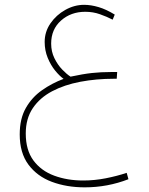

<svg xmlns="http://www.w3.org/2000/svg" viewBox="-20 -451 629 808"><path d="M473.1 -147.9 471.2 -119.6H460Q385.3 -119.6 318.1 -106.9Q251 -94.2 199.2 -66.9Q147.5 -39.6 117.9 4.4Q88.4 48.3 88.4 110.8Q88.4 180.7 120.8 224.4Q153.3 268.1 208.3 288.3Q263.2 308.6 330.1 308.6Q377.9 308.6 425 299.3Q472.2 290 513.2 276.4L520.5 303.2Q432.6 337.4 336.4 337.4Q260.3 337.4 198.2 314.2Q136.2 291 99.6 241.7Q63 192.4 63 114.7Q63 48.3 88.9 3.2Q114.7 -42 157 -71.5Q199.2 -101.1 247.6 -119.1Q230.5 -131.3 211.9 -154.1Q193.4 -176.8 180.7 -207.8Q168 -238.8 168 -274.4Q168 -317.4 192.4 -352.8Q216.8 -388.2 254.9 -409.4Q293 -430.7 334 -430.7Q362.8 -430.7 395 -421.1Q427.2 -411.6 462.9 -389.6L454.1 -368.2Q429.7 -380.9 400.6 -391.1Q371.6 -401.4 338.9 -401.4Q278.3 -401.4 236.8 -364.5Q195.3 -327.6 195.3 -267.6Q195.3 -233.9 209 -206.1Q222.7 -178.2 241.7 -158.4Q260.7 -138.7 276.9 -128.4Q328.6 -139.6 367.2 -143.8Q405.8 -147.9 446.8 -147.9Z"/></svg>

Font: Vazirmatn UI NL Thin
Style: Regular
Weight: 100
Designer: Saber Rastikerdar
Foundry: Saber Rastikerdar
Version: Version 33.003